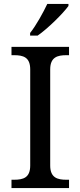

<svg xmlns="http://www.w3.org/2000/svg" viewBox="-20 -951 407 971"><path d="M38.1 0H329.1V-42H315.9C271.5 -42 233.9 -51.3 233.9 -113.8V-600.1C233.9 -662.6 271.5 -671.9 315.9 -671.9H329.1V-713.9H38.1V-671.9H50.8C97.2 -671.9 132.8 -662.1 132.8 -600.1V-113.8C132.8 -51.8 97.2 -42 50.8 -42H38.1ZM132.3 -771H170.4C222.2 -806.6 299.8 -883.8 326.2 -920.9V-931.2H219.2C198.7 -887.7 162.6 -822.3 132.3 -784.2Z"/></svg>

Font: The Erased English
Style: Regular
Weight: 400
Designer: Monotype Design team + ligartures altered by 180 Amsterdam
Foundry: Monotype Imaging Inc.
Version: Version 1.030;Glyphs 3.1.2 (3151)